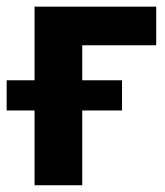

<svg xmlns="http://www.w3.org/2000/svg" viewBox="-48 -548 487 568"><path d="M313 -221.2H195.3V0H54.2V-221.2H-28.3V-310.5H54.2V-528.3H414.1V-414.1H195.3V-310.5H313Z"/></svg>

Font: Robotiche
Style: Bold
Weight: 700
Designer: Google
Version: Version 2.001150; 2014